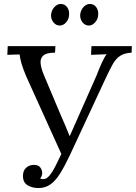

<svg xmlns="http://www.w3.org/2000/svg" viewBox="-20 -933 686 970"><path d="M174 17Q143 17 119.5 3Q96 -11 96 -44Q96 -70 111 -84.5Q126 -99 149 -100Q173 -101 183.5 -87Q194 -73 193 -57Q192 -42 183 -32Q186 -30 188.5 -29Q191 -28 198 -28Q215 -28 230 -46Q245 -64 260 -93.5Q275 -123 290 -155L113 -546Q96 -586 88.5 -612.5Q81 -639 79 -658L17 -656L19 -700H260L258 -667Q216 -667 199.5 -653Q183 -639 185 -614.5Q187 -590 200 -558L288 -349Q299 -324 310 -298.5Q321 -273 331 -247H333L468 -552Q479 -582 493.5 -614Q508 -646 519 -659L440 -656L442 -700H646L645 -667Q608 -665 586.5 -650.5Q565 -636 549.5 -608.5Q534 -581 515 -540L333 -149Q307 -94 284 -57Q261 -20 235 -1.5Q209 17 174 17ZM429 -804Q410 -804 397 -820Q384 -836 385 -858Q387 -881 401.5 -897Q416 -913 434 -913Q454 -913 466 -897Q478 -881 476 -858Q475 -836 460.5 -820Q446 -804 429 -804ZM282 -804Q263 -804 250 -820Q237 -836 238 -858Q240 -881 254.5 -897Q269 -913 287 -913Q307 -913 319 -897Q331 -881 329 -858Q328 -836 314 -820Q300 -804 282 -804Z"/></svg>

Font: Lora Italic
Style: Italic
Weight: 400
Italic angle: -3°
Designer: Olga Karpushina, Alexei Vanyashin (Cyrillic)
Foundry: Cyreal
Version: Version 2.210; ttfautohint (v1.8.1.43-b0c9)